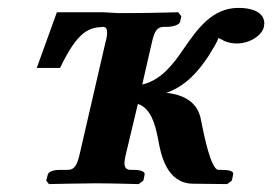

<svg xmlns="http://www.w3.org/2000/svg" viewBox="-20 -465 689 486"><path d="M298 -72 329 -202C361 -191 372 -154 380 -114C387 -73 402 -1 468 0L555 1L567 -8L570 -23C573 -34 553 -35 540 -35H533C514 -35 496 -124 489 -160C482 -203 450 -225 401 -230C453 -248 485 -289 507 -322C518 -340 532 -362 532 -367C532 -368 531 -369 531 -369C533 -368 537 -367 541 -365C548 -360 562 -355 580 -355C612 -355 643 -375 648 -397C648 -400 649 -403 649 -406C649 -428 629 -445 583 -445C516 -445 478 -389 446 -343C419 -303 388 -262 340 -251L365 -360C371 -386 378 -397 395 -397H402C418 -397 434 -402 436 -410L439 -424L431 -434C431 -434 360 -432 321 -432H301H277L241 -434H124L73 -293H132C178 -389 206 -395 242 -397C249 -396 251 -391 251 -382C251 -376 250 -368 247 -358L181 -72C175 -47 168 -35 152 -35H133C115 -35 103 -31 101 -23L97 -8L104 1C104 1 186 -1 221 -1C260 -1 331 1 331 1L343 -8L346 -23C348 -31 335 -35 319 -35H311C300 -35 295 -41 295 -52C295 -57 296 -64 298 -72Z"/></svg>

Font: Linux Libertine O
Style: Bold Italic
Weight: 700
Italic angle: -11.5°
Designer: Philipp H. Poll
Foundry: Philipp H. Poll
Version: Version 4.1.0